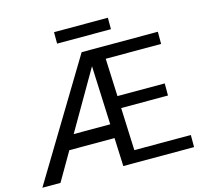

<svg xmlns="http://www.w3.org/2000/svg" viewBox="-128 -998 1182 1130"><g transform="rotate(-15 463.5 -433.5)"><path d="M0 0ZM917.5 0H486.3L479 -172.4H203.6L103.5 0H-6.8L422.9 -710.9H887.2V-636.7H549.8L559.6 -406.7H847.7V-333H562.5L573.2 -73.7H917.5ZM252.9 -257.3H475.6L460.4 -615.2ZM624.5 -796.9H296.4V-866.7H624.5Z"/></g></svg>

Font: Roboto
Style: Regular
Weight: 400
Designer: Google
Version: Version 2.134; 2016; ttfautohint (v1.6)